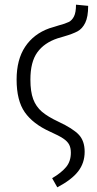

<svg xmlns="http://www.w3.org/2000/svg" viewBox="-20 -595 413 821"><path d="M203 167Q242 144 262.5 119.5Q283 95 283 58Q283 37 275.5 23Q268 9 250 -3Q232 -15 194 -32Q121 -65 86 -115Q51 -165 51 -255Q51 -340 87.5 -395Q124 -450 191 -474Q203 -478 212.5 -480.5Q222 -483 230 -486Q260 -494 274 -501Q288 -508 296.5 -525Q305 -542 305 -575L357 -570Q357 -523 344.5 -497.5Q332 -472 311.5 -461Q291 -450 253 -439Q244 -437 226 -431Q169 -412 139.5 -371Q110 -330 110 -255Q110 -203 122 -171Q134 -139 159 -117.5Q184 -96 231 -74Q291 -46 316.5 -19.5Q342 7 342 54Q342 102 314 138Q286 174 225 206Z"/></svg>

Font: Fira Sans Extra Condensed Light
Style: Regular
Weight: 300
Width: 1
Designer: Carrois Corporate & Edenspiekermann AG
Foundry: Carrois Corporate GbR & Edenspiekermann AG
Version: Version 4.203